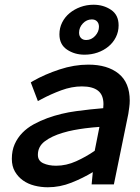

<svg xmlns="http://www.w3.org/2000/svg" viewBox="-20 -779 590 811"><path d="M217 -79Q260 -79 302 -98Q344 -117 380 -142L400 -243Q371 -241 339 -237Q316 -234 292 -229.5Q268 -225 245 -218Q198 -204 169 -182Q140 -160 140 -125Q140 -100 162.5 -89.5Q185 -79 217 -79ZM372 -52Q331 -27 282 -7.5Q233 12 182 12Q153 12 125.5 5Q98 -2 77 -17Q56 -32 43 -54.5Q30 -77 30 -108Q30 -143 42 -170Q54 -197 74.5 -218Q95 -239 122.5 -254Q150 -269 180 -280Q238 -301 301.5 -309.5Q365 -318 416 -322Q416 -327 416.5 -330.5Q417 -334 417 -339Q417 -378 394 -396Q371 -414 326 -414Q283 -414 238.5 -397.5Q194 -381 155 -360L140 -352L110 -431L120 -437Q169 -465 231 -485.5Q293 -506 353 -506Q434 -506 481 -468Q528 -430 528 -354Q528 -340 526 -326Q524 -312 522 -298L461 0H367ZM398 -666Q398 -680 390 -688.5Q382 -697 368 -697Q346 -697 330 -680Q314 -663 314 -641Q314 -627 322 -618.5Q330 -610 344 -610Q366 -610 382 -627.5Q398 -645 398 -666ZM231 -634Q231 -661 242.5 -684Q254 -707 274 -723.5Q294 -740 320 -749.5Q346 -759 375 -759Q417 -759 449 -737.5Q481 -716 481 -672Q481 -645 469.5 -622Q458 -599 438 -582.5Q418 -566 392 -557Q366 -548 337 -548Q295 -548 263 -569.5Q231 -591 231 -634Z"/></svg>

Font: Codetta
Style: Bold Italic
Weight: 700
Italic angle: -11°
Designer: Ulrich Proeller
Foundry: PROSA GmbH
Version: Version 2.00;September 29, 2018;FontCreator 11.5.0.2427 64-b